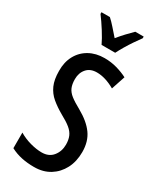

<svg xmlns="http://www.w3.org/2000/svg" viewBox="-237 -1009 893 1087"><g transform="rotate(30 210.0 -465.0)"><path d="M385 -200Q385 -138 360.5 -91Q336 -44 292.5 -17Q249 10 190 10Q146 10 108 2Q70 -6 36 -24V-126Q71 -105 111.5 -94Q152 -83 186 -83Q233 -83 258.5 -114.5Q284 -146 284 -190Q284 -221 274.5 -243.5Q265 -266 242 -285Q219 -304 178 -326Q136 -350 105 -376Q74 -402 57.5 -439Q41 -476 41 -532Q40 -589 63.5 -632.5Q87 -676 130 -700Q173 -724 229 -724Q272 -724 310.5 -713Q349 -702 380 -686L350 -596Q287 -632 232 -632Q189 -632 165.5 -605Q142 -578 142 -537Q142 -504 151.5 -482Q161 -460 184 -442Q207 -424 249 -401Q317 -363 351 -316Q385 -269 385 -200ZM176 -780Q161 -812 134.5 -854Q108 -896 83 -929V-940H138Q156 -924 177.5 -899.5Q199 -875 221 -850Q245 -879 262.5 -897.5Q280 -916 304 -940H359V-929Q344 -909 326 -882.5Q308 -856 292 -829Q276 -802 265 -780Z"/></g></svg>

Font: Noto Sans Thai Looped ExtraCondensed Medium
Style: Regular
Weight: 500
Width: 2
Designer: Sasikarn Vongin, Ben Mitchell
Foundry: The Fontpad Ltd
Version: Version 1.001; ttfautohint (v1.8.4.7-5d5b)